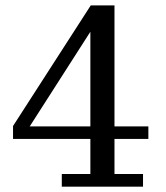

<svg xmlns="http://www.w3.org/2000/svg" viewBox="-20 -699 622 719"><path d="M318.4 -225.6V-580.1L91.3 -225.6ZM515.6 0H211.4V-47.4H318.4V-178.7H28.8V-227.1L319.8 -678.7H408.7V-225.6H535.6V-178.7H408.7V-47.4H515.6Z"/></svg>

Font: KhunPaOh
Style: Regular
Weight: 400
Designer: Khon Soe Zaw Thu
Version: Version 1.00 July 11, 2016, initial release